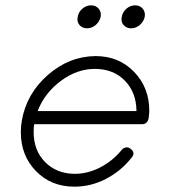

<svg xmlns="http://www.w3.org/2000/svg" viewBox="-20 -700 649 719"><path d="M58 -205Q58 -229 62 -250Q80 -350 159.5 -419.5Q239 -489 338 -490Q425 -490 482 -431Q539 -372 539 -286Q539 -278 537 -260Q537 -259 536.5 -257Q536 -255 536 -254Q530 -235 513 -235H108Q106 -225 106 -205Q106 -137 148.5 -93.5Q191 -50 259 -49Q309 -49 356 -73.5Q403 -98 436 -139Q443 -147 452.5 -148Q462 -149 470 -142Q488 -127 473 -110Q434 -60 377.5 -30.5Q321 -1 259 -1H258Q171 -1 114 -60Q58 -118 58 -205ZM121 -284H491V-286Q490 -354 448 -397.5Q406 -441 338 -442Q270 -443 208.5 -397.5Q147 -352 121 -284ZM271 -637Q274 -655 288.5 -667.5Q303 -680 321 -680Q339 -680 349.5 -667.5Q360 -655 357 -637Q353 -619 338.5 -606.5Q324 -594 306 -594Q288 -594 277.5 -606.5Q267 -619 271 -637ZM436 -637Q439 -655 453.5 -667.5Q468 -680 486 -680Q504 -680 514.5 -667.5Q525 -655 522 -637Q518 -619 503.5 -606.5Q489 -594 471 -594Q453 -594 442.5 -606.5Q432 -619 436 -637Z"/></svg>

Font: Quicksand
Style: Italic
Weight: 400
Italic angle: -12°
Designer: Andrew Paglinawan
Foundry: Andrew Paglinawan
Version: 1.002